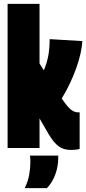

<svg xmlns="http://www.w3.org/2000/svg" viewBox="-20 -760 443 986"><path d="M344 10Q307 10 282 -8Q257 -26 231 -69L183 -152V0H19V-740H183V-434L205 -399Q221 -436 228 -474Q235 -512 235 -559L403 -549Q399 -487 371 -408.5Q343 -330 297 -254Q328 -209 345.5 -196Q363 -183 381 -183H389V5Q377 8 366 9Q355 10 344 10ZM107 206Q124 172 130 137Q136 102 136 71Q136 63 135.5 54.5Q135 46 134 39H279V51Q279 95 264 136Q249 177 221 206Z"/></svg>

Font: Georama ExtraCondensed Black
Style: Regular
Weight: 900
Width: 2
Designer: Jean-Baptiste Levee
Foundry: Production Type
Version: Version 1.000